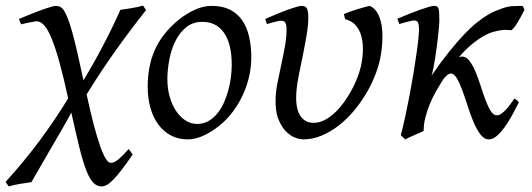

<svg xmlns="http://www.w3.org/2000/svg" viewBox="-58 -478 1902 686"><path d="M416 74.2Q394 106 377.7 127.4Q361.3 148.9 348.1 162.6Q335 176.3 324.7 182.1Q314.5 188 305.2 188Q287.1 188 273.9 173.3Q260.7 158.7 248.8 126.7Q236.8 94.7 224.6 44.7Q212.4 -5.4 196.8 -75.7Q183.6 -50.8 165.5 -19.5Q147.5 11.7 127.9 45.2Q108.4 78.6 89.4 111.8Q70.3 145 54.2 172.9Q35.6 175.3 13.4 179Q-8.8 182.6 -26.9 188L-38.1 171.9Q27.3 100.1 83.5 24.7Q139.6 -50.8 185.5 -126.5Q169.4 -201.2 155 -253.4Q140.6 -305.7 127.2 -338.6Q113.8 -371.6 100.6 -386.7Q87.4 -401.9 73.2 -401.9Q68.8 -401.9 59.8 -400.1Q50.8 -398.4 41 -396.5Q29.8 -394 17.1 -391.1L9.8 -410.2Q30.3 -418.9 51.5 -427.5Q72.8 -436 91.1 -442.6Q109.4 -449.2 123 -453.1Q136.7 -457 142.1 -457Q150.4 -457 157.5 -453.4Q164.6 -449.7 171.1 -439.5Q177.7 -429.2 184.8 -410.9Q191.9 -392.6 200.2 -362.8Q208.5 -333 218.3 -290.8Q228 -248.5 240.2 -190.9Q278.8 -254.9 312.7 -320.1Q346.7 -385.3 372.1 -442.9Q390.1 -445.3 412.6 -449Q435.1 -452.6 453.1 -458L463.9 -441.9Q405.8 -368.7 353 -294.4Q300.3 -220.2 251.5 -140.6Q265.1 -77.1 277.3 -31Q289.6 15.1 300.3 45.2Q311 75.2 320.3 89.6Q329.6 104 337.9 104Q350.1 104 365.5 91.1Q380.9 78.1 401.9 54.2Z M770 -246.1Q770 -320.8 742.7 -360.4Q715.3 -399.9 665 -399.9Q629.9 -399.9 606 -379.6Q582 -359.4 567.4 -328.6Q552.7 -297.9 546.4 -262Q540 -226.1 540 -194.8Q540 -162.1 548.1 -133.1Q556.2 -104 570.6 -82.3Q585 -60.5 604.2 -47.9Q623.5 -35.2 646 -35.2Q668.5 -35.2 686.3 -45.2Q704.1 -55.2 718 -72Q731.9 -88.9 741.7 -110.6Q751.5 -132.3 757.8 -155.8Q764.2 -179.2 767.1 -202.6Q770 -226.1 770 -246.1ZM839.8 -272.9Q839.8 -240.2 832.5 -206.8Q825.2 -173.3 811 -141.8Q796.9 -110.4 776.1 -81.8Q755.4 -53.2 728 -30.8Q715.3 -20.5 701.2 -11.2Q687 -2 672.4 5.1Q657.7 12.2 642.6 16.1Q627.4 20 612.8 20Q578.6 20 552 5.6Q525.4 -8.8 507.1 -33.9Q488.8 -59.1 479.2 -93.5Q469.7 -127.9 469.7 -168Q469.7 -203.1 475.6 -235.6Q481.4 -268.1 494.6 -298.3Q507.8 -328.6 529.8 -356.4Q551.8 -384.3 584 -410.2Q608.9 -429.7 638.7 -443.4Q668.5 -457 698.7 -457Q736.8 -457 763.7 -443.4Q790.5 -429.7 807.4 -405.3Q824.2 -380.9 832 -347.2Q839.8 -313.5 839.8 -272.9Z M1303.7 -287.1Q1298.8 -253.4 1285.6 -217.8Q1272.5 -182.1 1252.7 -147.9Q1232.9 -113.8 1207.5 -83.3Q1182.1 -52.7 1152.6 -29.8Q1123 -6.8 1090.8 6.6Q1058.6 20 1025.4 20Q1013.7 20 996.3 13.7Q979 7.3 962.9 -9.3Q946.8 -25.9 935.8 -54.7Q924.8 -83.5 926.8 -127.9Q927.7 -154.3 934.1 -185.5Q940.4 -216.8 947.5 -249.5Q954.6 -282.2 960.2 -313.5Q965.8 -344.7 965.8 -371.1Q965.8 -382.3 964.4 -388.9Q962.9 -395.5 960.2 -398.7Q957.5 -401.9 953.9 -402.8Q950.2 -403.8 945.8 -403.8Q941.4 -403.8 933.1 -402.1Q924.8 -400.4 916.5 -397.9Q906.7 -395.5 895.5 -392.1L889.6 -410.2Q910.2 -419.4 930.9 -428Q951.7 -436.5 969.2 -442.9Q986.8 -449.2 1000.2 -453.1Q1013.7 -457 1019.5 -457Q1033.7 -457 1038.6 -447.8Q1043.5 -438.5 1043.5 -416Q1043.5 -388.2 1037.6 -353Q1031.7 -317.9 1024.4 -282Q1017.1 -246.1 1010.3 -212.9Q1003.4 -179.7 1001.5 -155.8Q996.1 -97.2 1012.7 -68.1Q1029.3 -39.1 1062.5 -39.1Q1083 -39.1 1103.3 -49.8Q1123.5 -60.5 1141.6 -78.4Q1159.7 -96.2 1175.5 -119.1Q1191.4 -142.1 1203.9 -166.7Q1216.3 -191.4 1224.4 -215.8Q1232.4 -240.2 1235.4 -261.2Q1239.7 -290.5 1238.3 -315.4Q1236.8 -340.3 1229.5 -359.6Q1222.2 -378.9 1208.7 -391.8Q1195.3 -404.8 1175.3 -409.2L1170.4 -427.7Q1179.2 -431.6 1191.2 -435.8Q1203.1 -439.9 1215.8 -444.1Q1228.5 -448.2 1240.5 -451.4Q1252.4 -454.6 1261.7 -457Q1290 -447.3 1302 -403.3Q1314 -359.4 1303.7 -287.1Z M1795.9 -112.3Q1785.6 -91.8 1772.9 -68.4Q1760.3 -44.9 1746.3 -25.4Q1732.4 -5.9 1717.8 7.1Q1703.1 20 1689 20Q1671.9 20 1658.7 2.7Q1645.5 -14.6 1634.3 -41Q1623 -67.4 1613.5 -97.7Q1604 -127.9 1594.2 -154.3Q1584.5 -180.7 1574.5 -198Q1564.5 -215.3 1552.2 -215.3Q1546.9 -215.3 1540.3 -210.2Q1533.7 -205.1 1526.9 -196.3Q1513.2 -174.8 1500.2 -152.1Q1487.3 -129.4 1477.5 -105.7Q1467.8 -82 1461.7 -57.9Q1455.6 -33.7 1455.6 -9.8Q1448.7 -6.8 1439.9 -2.9Q1431.2 1 1422.1 4.9Q1413.1 8.8 1404.3 12.9Q1395.5 17.1 1389.6 20L1374 4.9Q1382.3 -25.9 1390.1 -62.5Q1397.9 -99.1 1405.3 -137.2Q1412.6 -175.3 1418.7 -212.4Q1424.8 -249.5 1429.4 -281.2Q1434.1 -313 1436.5 -336.9Q1439 -360.8 1439 -372.1Q1439 -383.3 1437.7 -389.9Q1436.5 -396.5 1434.3 -399.7Q1432.1 -402.8 1428.7 -403.8Q1425.3 -404.8 1420.9 -404.8Q1416.5 -404.8 1408 -402.8Q1399.4 -400.9 1390.6 -398.4Q1380.4 -395.5 1368.7 -392.1L1361.8 -411.1Q1382.3 -419.9 1403.1 -428.2Q1423.8 -436.5 1441.9 -442.9Q1460 -449.2 1473.4 -453.1Q1486.8 -457 1492.7 -457Q1499.5 -457 1503.4 -454.8Q1507.3 -452.6 1509 -446.8Q1510.7 -440.9 1511.2 -430.2Q1511.7 -419.4 1511.7 -401.9Q1511.7 -396 1510.5 -382.1Q1509.3 -368.2 1507.3 -350.1Q1505.4 -332 1502.7 -311.3Q1500 -290.5 1496.8 -271Q1493.7 -251.5 1490.5 -234.9Q1487.3 -218.3 1483.9 -208Q1518.6 -258.3 1548.1 -294.9Q1577.6 -331.5 1602.1 -356.9Q1626.5 -382.3 1646.7 -398.2Q1667 -414.1 1683.1 -423.8Q1699.2 -433.6 1711.7 -438.5Q1724.1 -443.4 1732.9 -446.8Q1755.4 -455.1 1772.9 -456.1Q1790.5 -457 1808.6 -457Q1812 -452.6 1813.2 -449.2Q1814.5 -445.8 1815.9 -442.9Q1810.1 -430.7 1802.7 -417.5Q1795.4 -404.3 1788.8 -393.8Q1782.2 -383.3 1776.4 -376.5Q1770.5 -369.6 1767.6 -370.1Q1758.8 -370.6 1751.7 -371.1Q1744.6 -371.6 1737.3 -370.8Q1730 -370.1 1721.9 -368.4Q1713.9 -366.7 1703.6 -363.8Q1693.8 -361.3 1680.4 -354.7Q1667 -348.1 1650.9 -337.2Q1634.8 -326.2 1616.9 -310.3Q1599.1 -294.4 1581.5 -273.4Q1585.4 -274.9 1588.1 -275.4Q1590.8 -275.9 1593.3 -275.9Q1607.9 -275.9 1619.6 -260.3Q1631.3 -244.6 1641.1 -221.4Q1650.9 -198.2 1659.4 -170.9Q1668 -143.6 1676.8 -120.4Q1685.5 -97.2 1695.3 -81.5Q1705.1 -65.9 1716.8 -65.9Q1724.6 -65.9 1733.2 -71.8Q1741.7 -77.6 1749.8 -86.4Q1757.8 -95.2 1765.6 -105.7Q1773.4 -116.2 1779.8 -126L1788.6 -120.1Q1791.5 -118.2 1795.9 -112.3Z"/></svg>

Font: Gentium Plus
Style: Italic
Weight: 400
Italic angle: -8°
Designer: J. Victor Gaultney, Annie Olsen, Iska Routamaa
Foundry: SIL International
Version: Version 1.510